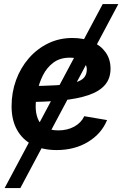

<svg xmlns="http://www.w3.org/2000/svg" viewBox="-20 -748 625 972"><path d="M3.4 204.1 500 -727.5H579.1L83 204.1ZM266.6 11.7Q195.8 11.7 144.5 -14.9Q93.3 -41.5 65.9 -91.1Q38.6 -140.6 38.6 -210Q38.6 -280.3 61.3 -342.5Q84 -404.8 125.7 -452.9Q167.5 -501 223.6 -528.3Q279.8 -555.7 346.7 -555.7Q402.8 -555.7 446.3 -536.9Q489.7 -518.1 514.6 -483.2Q539.6 -448.2 539.6 -400.4Q539.6 -351.1 511.7 -318.4Q483.9 -285.6 428.5 -266.6Q373 -247.6 290.5 -239.5Q208 -231.4 98.1 -231.4L112.3 -312.5Q204.6 -312.5 264.4 -316.4Q324.2 -320.3 357.9 -329.6Q391.6 -338.9 405.5 -355.2Q419.4 -371.6 419.4 -396Q419.4 -423.8 396.2 -439.9Q373 -456.1 334 -456.1Q283.7 -456.1 250.2 -430.9Q216.8 -405.8 197.3 -366.7Q177.7 -327.6 169.2 -285.2Q160.6 -242.7 160.6 -208.5Q160.6 -174.8 171.4 -147.2Q182.1 -119.6 207.5 -103.8Q232.9 -87.9 275.4 -87.9Q320.8 -87.9 355.7 -106.9Q390.6 -126 406.7 -159.7L522 -140.1Q494.1 -71.3 426 -29.8Q357.9 11.7 266.6 11.7Z"/></svg>

Font: Inter SemiBold
Style: Italic
Weight: 600
Italic angle: -9.3988°
Designer: Rasmus Andersson
Foundry: rsms
Version: Version 4.001;git-66647c0bb